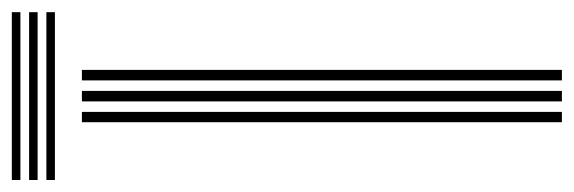

<svg xmlns="http://www.w3.org/2000/svg" viewBox="-384 -618 957 320"><g transform="rotate(-90 94.0 -458.5)"><path d="M119.5 0V-800H137V0ZM49.8 0V-800H67V0ZM84.5 0V-800H102V0ZM233.2 -902.5H-46.5V-916.8H233.2ZM233.2 -873.8H-46.5V-888H233.2ZM233.2 -845H-46.5V-859.2H233.2Z"/></g></svg>

Font: Big Shoulders Inline Display SemiBold
Style: Regular
Weight: 600
Designer: Patric King
Foundry: XO Type Co
Version: Version 1.000